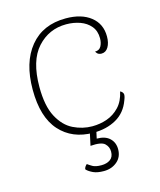

<svg xmlns="http://www.w3.org/2000/svg" viewBox="-107 -589 712 855"><g transform="rotate(-15 249.5 -161.5)"><path d="M265 12Q168 12 110.5 -52Q53 -116 53 -243Q53 -368 112 -440Q171 -512 277 -512Q349 -512 391.5 -478.5Q434 -445 434 -387Q434 -357 422.5 -338Q411 -319 391 -319Q384 -319 377.5 -322Q371 -325 365 -335Q385 -335 393.5 -350.5Q402 -366 402 -387Q402 -421 383.5 -443Q365 -465 335.5 -475.5Q306 -486 272 -486Q192 -486 138.5 -427Q85 -368 85 -247Q85 -159 112 -108.5Q139 -58 181 -37.5Q223 -17 268 -17Q304 -17 336.5 -28.5Q369 -40 393.5 -66Q418 -92 427 -135Q436 -131 440 -122.5Q444 -114 435 -92Q416 -39 371 -13.5Q326 12 265 12ZM281 0 272 41Q311 41 331.5 60.5Q352 80 352 111Q352 147 327 168Q302 189 266 189Q236 189 217.5 180.5Q199 172 188 161Q187 155 191.5 148.5Q196 142 200 139Q208 145 221.5 153Q235 161 262 161Q287 161 303 149.5Q319 138 319 113Q319 91 303 76Q287 61 237 65L251 0Z"/></g></svg>

Font: Arima Thin Thin
Style: Regular
Weight: 250
Version: Version 1.100